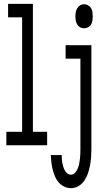

<svg xmlns="http://www.w3.org/2000/svg" viewBox="-20 -755 540 998"><path d="M13 0V-70H95V-665H22V-735H151V-70H225V0ZM417 -608Q406 -608 396.5 -613Q387 -618 381.5 -627.5Q376 -637 374 -648Q372 -659 372 -670Q372 -681 374 -692Q376 -703 381.5 -712.5Q387 -722 396.5 -727.5Q406 -733 417 -733Q428 -733 438 -727.5Q448 -722 453.5 -712.5Q459 -703 460.5 -692Q462 -681 462 -670Q462 -659 460.5 -648Q459 -637 453.5 -627.5Q448 -618 438 -613Q428 -608 417 -608ZM349 223Q330 223 313 214.5Q296 206 284 192Q272 178 265 160.5Q258 143 253.5 125Q249 107 247 88.5Q245 70 244 51H301Q301 62 301.5 72Q302 82 304 92Q306 102 309 112Q312 122 317 131Q322 140 330 146.5Q338 153 349 153Q361 153 370 143Q379 133 384 121Q389 109 391.5 96.5Q394 84 395.5 71Q397 58 397.5 45.5Q398 33 398 20V-450H321V-520H455V20Q455 41 453.5 62.5Q452 84 448 104.5Q444 125 437.5 145Q431 165 419 183Q407 201 388.5 212Q370 223 349 223Z"/></svg>

Font: Iosevka Algr
Style: Regular
Weight: 400
Monospace: yes
Designer: Belleve Invis
Foundry: Belleve Invis
Version: Version 26.0.2; ttfautohint (v1.8.3)